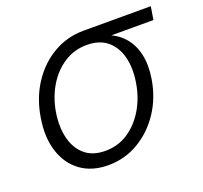

<svg xmlns="http://www.w3.org/2000/svg" viewBox="-101 -655 829 783"><g transform="rotate(-20 313.5 -264.0)"><path d="M243.7 11.2Q172.9 11.2 124.5 -23.9Q76.2 -59.1 56.2 -121.6Q36.1 -184.1 49.8 -265.6Q63 -347.2 103.8 -408.7Q144.5 -470.2 204.3 -504.6Q264.2 -539.1 335 -539.1H627L617.7 -482.4H393.1L327.1 -480Q272 -480 228 -451.4Q184.1 -422.9 155 -374.5Q126 -326.2 115.7 -265.6Q106 -205.1 117.7 -155.8Q129.4 -106.4 163.1 -77.1Q196.8 -47.9 252 -47.9Q307.1 -47.9 351.1 -76.9Q395 -106 424.3 -155.3Q453.6 -204.6 463.4 -265.6Q473.6 -326.7 461.4 -375.2Q449.2 -423.8 415.5 -451.9Q381.8 -480 327.1 -480L329.1 -503.9Q381.3 -503.9 422.6 -487.8Q463.9 -471.7 490.7 -440.4Q517.6 -409.2 527.8 -363.3Q538.1 -317.4 528.3 -257.8Q515.6 -180.2 474.9 -119.4Q434.1 -58.6 374.3 -23.7Q314.5 11.2 243.7 11.2Z"/></g></svg>

Font: Inter 18pt Light
Style: Italic
Weight: 300
Italic angle: -9.3988°
Designer: Rasmus Andersson
Foundry: rsms
Version: Version 4.001;git-66647c0bb